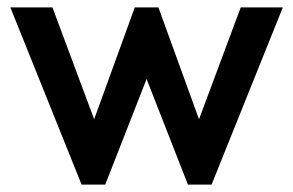

<svg xmlns="http://www.w3.org/2000/svg" viewBox="-20 -500 794 520"><path d="M201 0 8 -480H122L235 -177L345 -480H409L519 -177L632 -480H746L553 0H489L377 -286L265 0Z"/></svg>

Font: Outfit Medium
Style: Regular
Weight: 500
Designer: Rodrigo Fuenzalida
Foundry: fragTYPE
Version: Version 1.100; ttfautohint (v1.8.4.7-5d5b);gftools[0.9.27]